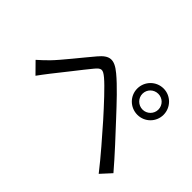

<svg xmlns="http://www.w3.org/2000/svg" viewBox="-127 -1002 1254 1254"><g transform="rotate(45 500.0 -375.0)"><path d="M704 -600C704 -641 737 -673 778 -673C818 -673 851 -641 851 -600C851 -560 818 -527 778 -527C737 -527 704 -560 704 -600ZM656 -600C656 -533 710 -479 778 -479C845 -479 899 -533 899 -600C899 -667 845 -722 778 -722C710 -722 656 -667 656 -600ZM54 -263 127 -189C142 -209 164 -240 185 -266C230 -321 314 -431 362 -489C396 -531 410 -532 452 -497C495 -461 578 -371 647 -294C711 -221 802 -118 872 -28L937 -99C864 -185 762 -294 695 -366C631 -435 549 -523 488 -573C416 -633 375 -626 322 -563C259 -489 172 -378 124 -329C98 -303 79 -285 54 -263Z"/></g></svg>

Font: Source Han Sans KR Regular
Style: Regular
Weight: 400
Designer: Ryoko NISHIZUKA (kana & ideographs); Paul D. Hunt (Latin, Greek & Cyrillic); Wenlong ZHANG (bopomofo); Sandoll Communica
Foundry: Adobe Systems Incorporated
Version: Version 1.004;PS 1.004;hotconv 1.0.82;makeotf.lib2.5.63406